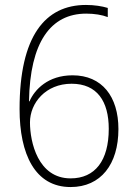

<svg xmlns="http://www.w3.org/2000/svg" viewBox="-20 -744 548 775"><path d="M59 -304C59 -122 121 11 265 11C387 11 458 -81 458 -223C458 -354 392 -440 273 -440C174 -440 120 -383 99 -335H97C101 -573 184 -689 328 -689C361 -689 392 -684 415 -675V-712C392 -719 361 -724 327 -724C162 -724 59 -598 59 -304ZM265 -24C133 -24 101 -171 101 -250C101 -328 164 -406 269 -406C372 -406 419 -335 419 -224C419 -96 364 -24 265 -24Z"/></svg>

Font: Noto Sans Myanmar SemiCondensed ExtraLight
Style: Regular
Weight: 200
Width: 4
Designer: Monotype Design Team
Foundry: Monotype Imaging Inc.
Version: Version 2.107